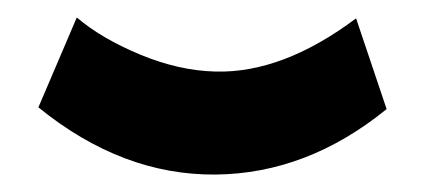

<svg xmlns="http://www.w3.org/2000/svg" viewBox="-20 -309 482 220"><path d="M388 -288 423 -184Q332 -110 227 -109Q120 -108 24 -186L68 -289Q96 -265 140.5 -246.5Q185 -228 227 -227Q304 -225 388 -288Z"/></svg>

Font: Montserrat arm
Style: Bold
Weight: 700
Designer: Julieta Ulanovsky
Foundry: Julieta Ulanovsky
Version: Version 6.000;PS 006.000;hotconv 1.0.88;makeotf.lib2.5.64775